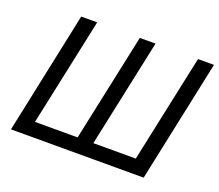

<svg xmlns="http://www.w3.org/2000/svg" viewBox="-114 -837 1138 998"><g transform="rotate(20 455.0 -338.0)"><path d="M694.8 -79.1 821.8 -675.8H910.2L767.1 0H33.2L175.8 -675.8H264.2L137.2 -79.1H373L500 -675.8H586.9L460 -79.1Z"/></g></svg>

Font: Lorenzo Sans
Style: Italic
Weight: 400
Italic angle: -12°
Foundry: Intel Corporation
Version: Version 1.00; ttfautohint (v1.5)